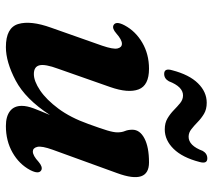

<svg xmlns="http://www.w3.org/2000/svg" viewBox="-56 -656 724 652"><g transform="rotate(90 306.0 -330.0)"><path d="M557.5 -108.5Q573 -100.5 557.5 -70.5Q537.5 -33 498 -10.5Q458.5 12 408 12Q375.5 12 357.5 -1.8Q339.5 -15.5 339.5 -42Q339.5 -59.5 348.2 -82.8Q357 -106 370.5 -137.5Q316.5 -54.5 253.5 -21.2Q190.5 12 140 12Q74 12 61.5 -30Q49 -72 74 -141.5L135 -314.5Q148 -352.5 144.5 -367.2Q141 -382 128.5 -382Q115 -382 93.5 -363Q76.5 -348 65.5 -353.5Q50.5 -361.5 66 -391Q86 -428.5 125 -451.2Q164 -474 213.5 -474Q270 -474 283.5 -438.8Q297 -403.5 275.5 -342L213.5 -165.5Q197 -121 201.8 -102Q206.5 -83 231.5 -83Q255.5 -83 287 -104.2Q318.5 -125.5 349 -166.5Q379.5 -207.5 401 -268Q416.5 -310.5 423 -332.2Q429.5 -354 429.5 -367Q429.5 -381.5 425 -392.2Q420.5 -403 420.5 -417.5Q420.5 -443 450 -458.5Q479.5 -474 531.5 -474Q607.5 -474 568 -366L488.5 -147Q475 -109.5 478.8 -94.5Q482.5 -79.5 494.5 -79.5Q508.5 -79.5 529.5 -99Q546.5 -113.5 557.5 -108.5ZM419.5 -527.5Q397.5 -527.5 382 -536.8Q366.5 -546 354 -558.2Q341.5 -570.5 329.8 -580Q318 -589.5 304 -589.5Q274.5 -589.5 256 -541.5Q247 -525.5 231 -525.5Q210.5 -525.5 218.5 -552.5Q233.5 -610.5 262.8 -640.2Q292 -670 329 -670Q351 -670 366.5 -660.8Q382 -651.5 394.5 -639.2Q407 -627 418.8 -617.8Q430.5 -608.5 444.5 -608.5Q474.5 -608.5 492.5 -656.5Q501.5 -672 518 -672Q537.5 -672 530 -645.5Q515 -587.5 485.5 -557.5Q456 -527.5 419.5 -527.5Z"/></g></svg>

Font: Fraunces 9pt S000 SemiBold
Style: Italic
Weight: 600
Italic angle: -16°
Version: Version 1.000; ttfautohint (v1.8.3)